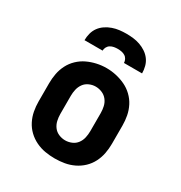

<svg xmlns="http://www.w3.org/2000/svg" viewBox="-177 -877 953 1011"><g transform="rotate(30 300.0 -371.0)"><path d="M300 8Q270 8 241 3Q212 -2 185 -15Q158 -28 136.5 -48.5Q115 -69 101.5 -95.5Q88 -122 82.5 -151Q77 -180 77 -210V-320Q77 -350 82.5 -379Q88 -408 101.5 -434.5Q115 -461 137 -482Q159 -503 185.5 -515.5Q212 -528 241 -534.5Q270 -541 300 -541Q330 -541 359 -534.5Q388 -528 414.5 -515.5Q441 -503 463 -482Q485 -461 498.5 -434.5Q512 -408 517.5 -379Q523 -350 523 -320V-210Q523 -180 517.5 -151Q512 -122 498.5 -95.5Q485 -69 463.5 -48.5Q442 -28 415 -15Q388 -2 359 3Q330 8 300 8ZM300 -102Q320 -102 339 -110Q358 -118 370 -134Q382 -150 386.5 -170Q391 -190 391 -210V-320Q391 -340 386.5 -360Q382 -380 369.5 -396Q357 -412 338 -420Q319 -428 299 -428Q279 -428 260 -419.5Q241 -411 229.5 -395Q218 -379 213.5 -359.5Q209 -340 209 -320V-210Q209 -190 213.5 -170Q218 -150 230 -134Q242 -118 261 -110Q280 -102 300 -102ZM125 -610Q125 -631 130.5 -652Q136 -673 148.5 -690Q161 -707 179 -719Q197 -731 217 -738Q237 -745 258 -747.5Q279 -750 300 -750Q321 -750 342 -747.5Q363 -745 383 -738Q403 -731 421 -719Q439 -707 451.5 -690Q464 -673 469.5 -652Q475 -631 475 -610H365Q365 -621 359.5 -631.5Q354 -642 344 -648Q334 -654 322.5 -656Q311 -658 300 -658Q289 -658 277.5 -656Q266 -654 256 -648Q246 -642 240.5 -631.5Q235 -621 235 -610Z"/></g></svg>

Font: Iosevka Curly Slab XBdEx
Style: Regular
Weight: 800
Width: 7
Monospace: yes
Designer: Belleve Invis
Foundry: Belleve Invis
Version: Version 11.0.0; ttfautohint (v1.8.3)